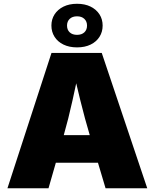

<svg xmlns="http://www.w3.org/2000/svg" viewBox="-20 -1012 832 1032"><path d="M20 0 256.8 -727.5H526.9L771.5 0H547.4L463.4 -282.2Q436 -374 411.9 -471.9Q387.7 -569.8 366.2 -667.5H412.1Q391.1 -569.8 369.6 -471.9Q348.1 -374 321.8 -282.2L240.7 0ZM195.8 -137.2V-285.6H596.2V-137.2ZM394 -757.3Q352.1 -757.3 321 -772.5Q290 -787.6 273.2 -814.2Q256.3 -840.8 256.3 -874.5Q256.3 -908.2 273.2 -934.6Q290 -960.9 321 -976.3Q352.1 -991.7 394 -991.7Q436.5 -991.7 467.3 -976.3Q498 -960.9 514.9 -934.6Q531.7 -908.2 531.7 -874.5Q531.7 -840.8 514.9 -814.2Q498 -787.6 467.3 -772.5Q436.5 -757.3 394 -757.3ZM394 -824.7Q418.9 -824.7 433.3 -838.1Q447.8 -851.6 447.8 -874.5Q447.8 -897 433.3 -910.6Q418.9 -924.3 394 -924.3Q369.1 -924.3 354.7 -910.6Q340.3 -897 340.3 -874.5Q340.3 -851.6 354.7 -838.1Q369.1 -824.7 394 -824.7Z"/></svg>

Font: Inter 16pt Black
Style: Regular
Weight: 900
Version: Version 4.001;git-66647c0bb